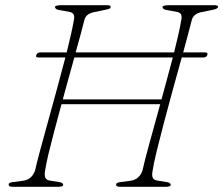

<svg xmlns="http://www.w3.org/2000/svg" viewBox="-20 -720 860 740"><path d="M154 -63.5Q150.5 -45.5 154.5 -35.5Q158.5 -25.5 175 -23.5L207 -18.5Q223.5 -16.5 223.5 -7Q223.5 -3.5 218 -1.8Q212.5 0 205.5 0H29Q13.5 0 13.5 -8Q12 -16.5 31.5 -18.5L66.5 -23Q102.5 -27 115 -62.5Q121 -89.5 134.2 -138.8Q147.5 -188 164.5 -249.5Q181.5 -311 199.2 -375.8Q217 -440.5 232 -498.5H128Q116 -498.5 120 -508Q123.5 -518 135.5 -518H237Q246.5 -555.5 253.5 -586.8Q260.5 -618 264 -639Q268 -655.5 264 -664Q260 -672.5 244 -675L210.5 -681Q192 -683.5 192 -693Q192 -700 218.5 -700H392Q406.5 -700 406.5 -694Q406.5 -689 402 -686.8Q397.5 -684.5 384.5 -682L347 -674Q312.5 -669 305.5 -644Q300 -621.5 291.2 -589Q282.5 -556.5 271.5 -518H651Q660.5 -555.5 667.5 -586.8Q674.5 -618 678 -639Q682 -655.5 678 -664Q674 -672.5 658 -675L624.5 -681Q606.5 -683.5 606.5 -693Q606.5 -700 632.5 -700H806.5Q820.5 -700 820.5 -694Q820.5 -686 799.5 -682L761 -674Q727 -669 719.5 -644Q714 -621.5 705.2 -589Q696.5 -556.5 686 -518H771Q782.5 -518 779 -508Q776 -498.5 764 -498.5H680.5Q664 -439.5 646 -374Q628 -308.5 611.8 -246.8Q595.5 -185 583.8 -136.8Q572 -88.5 568.5 -63.5Q564.5 -45.5 568.5 -35.5Q572.5 -25.5 589.5 -23.5L621 -18.5Q638 -16.5 638 -7Q638 -3.5 632.2 -1.8Q626.5 0 619.5 0H443.5Q427.5 0 427.5 -8Q426.5 -16.5 446 -18.5L481 -23Q500 -25.5 511.5 -35.5Q523 -45.5 529 -62.5Q536.5 -97 555.8 -167.2Q575 -237.5 597.5 -318.5H217Q202 -263.5 188.8 -213.2Q175.5 -163 166.2 -124Q157 -85 154 -63.5ZM222 -337H602.5Q614 -378.5 625 -419.8Q636 -461 646 -498.5H266.5Q256 -460.5 244.5 -419.2Q233 -378 222 -337Z"/></svg>

Font: Fraunces 9pt S000 Thin
Style: Italic
Weight: 100
Italic angle: -16°
Version: Version 1.000; ttfautohint (v1.8.3)